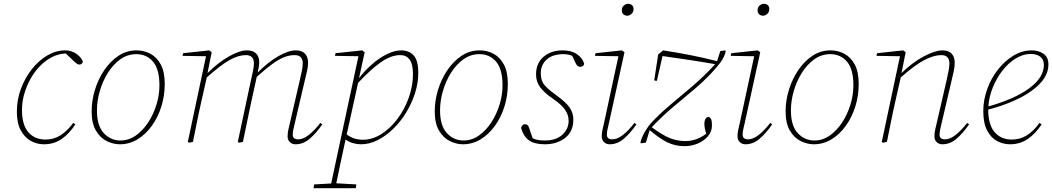

<svg xmlns="http://www.w3.org/2000/svg" viewBox="-20 -749 5557 1014"><path d="M212 13Q175 13 142.5 -5Q110 -23 89.5 -61Q69 -99 69 -159Q69 -222 90.5 -280Q112 -338 148.5 -384Q185 -430 230.5 -456.5Q276 -483 324 -483Q359 -483 385 -463.5Q411 -444 417 -425Q418 -418 412 -413Q406 -408 400 -408Q393 -408 387.5 -411.5Q382 -415 371 -425L327 -467Q278 -464 235.5 -436.5Q193 -409 162 -365.5Q131 -322 113.5 -270.5Q96 -219 96 -169Q96 -90 129.5 -51Q163 -12 221 -12Q265 -12 300.5 -35Q336 -58 367 -100L378 -92Q346 -43 305.5 -15Q265 13 212 13Z M613 13Q579 13 544.5 -3.5Q510 -20 487 -58.5Q464 -97 464 -161Q464 -218 481.5 -275Q499 -332 531 -379Q563 -426 606 -454.5Q649 -483 701 -483Q741 -483 774.5 -465Q808 -447 829 -408.5Q850 -370 850 -306Q850 -243 832 -186Q814 -129 781.5 -84Q749 -39 706 -13Q663 13 613 13ZM616 -7Q660 -7 697.5 -33.5Q735 -60 763 -103Q791 -146 806.5 -197Q822 -248 822 -298Q822 -384 788 -423.5Q754 -463 700 -463Q653 -463 615 -435.5Q577 -408 549.5 -364Q522 -320 507 -268Q492 -216 492 -166Q492 -84 528.5 -45.5Q565 -7 616 -7Z M1541 13Q1523 13 1511 1.5Q1499 -10 1499 -28Q1499 -48 1502.5 -62Q1506 -76 1511 -99L1563 -324Q1568 -348 1573.5 -371.5Q1579 -395 1579 -414Q1579 -458 1536 -458Q1510 -458 1483 -448Q1456 -438 1421 -413Q1386 -388 1336 -343Q1334 -333 1331.5 -322.5Q1329 -312 1327 -302L1306 -207Q1295 -155 1284.5 -103.5Q1274 -52 1263 0L1242 5L1236 0L1305 -324Q1310 -348 1315.5 -371.5Q1321 -395 1321 -414Q1321 -458 1278 -458Q1239 -458 1192.5 -432Q1146 -406 1072 -340L1042 -207Q1030 -155 1020 -103.5Q1010 -52 999 0L978 5L972 0L1068 -452L944 -454L947 -468L1085 -483L1098 -473L1076 -363Q1132 -419 1189 -451Q1246 -483 1284 -483Q1317 -483 1333 -466Q1349 -449 1349 -421Q1349 -400 1341 -366Q1397 -422 1450.5 -452.5Q1504 -483 1542 -483Q1575 -483 1591 -465.5Q1607 -448 1607 -419Q1607 -396 1601.5 -373.5Q1596 -351 1589 -321L1537 -99Q1534 -85 1530 -68.5Q1526 -52 1526 -38Q1526 -13 1555 -13Q1581 -13 1611 -36.5Q1641 -60 1672 -100L1682 -92Q1651 -47 1616.5 -17Q1582 13 1541 13Z M1636 245 1639 225 1729 220 1873 -452 1749 -454 1752 -468 1893 -483 1906 -473 1876 -336Q1908 -378 1947 -411.5Q1986 -445 2025.5 -464Q2065 -483 2099 -483Q2140 -483 2164.5 -456.5Q2189 -430 2189 -364Q2189 -311 2172 -257.5Q2155 -204 2125.5 -155.5Q2096 -107 2057 -69Q2018 -31 1974.5 -9Q1931 13 1886 13Q1866 13 1844.5 7Q1823 1 1805 -12Q1788 67 1776.5 120.5Q1765 174 1756 219L1862 225L1859 245ZM2094 -458Q2043 -458 1987.5 -417.5Q1932 -377 1871 -311L1811 -39Q1831 -24 1852 -17.5Q1873 -11 1896 -11Q1946 -11 1992.5 -40Q2039 -69 2075 -116Q2115 -167 2138 -231Q2161 -295 2161 -356Q2161 -410 2143.5 -434Q2126 -458 2094 -458Z M2425 13Q2391 13 2356.5 -3.5Q2322 -20 2299 -58.5Q2276 -97 2276 -161Q2276 -218 2293.5 -275Q2311 -332 2343 -379Q2375 -426 2418 -454.5Q2461 -483 2513 -483Q2553 -483 2586.5 -465Q2620 -447 2641 -408.5Q2662 -370 2662 -306Q2662 -243 2644 -186Q2626 -129 2593.5 -84Q2561 -39 2518 -13Q2475 13 2425 13ZM2428 -7Q2472 -7 2509.5 -33.5Q2547 -60 2575 -103Q2603 -146 2618.5 -197Q2634 -248 2634 -298Q2634 -384 2600 -423.5Q2566 -463 2512 -463Q2465 -463 2427 -435.5Q2389 -408 2361.5 -364Q2334 -320 2319 -268Q2304 -216 2304 -166Q2304 -84 2340.5 -45.5Q2377 -7 2428 -7Z M3008 -118Q3008 -54 2964.5 -20.5Q2921 13 2858 13Q2805 13 2775.5 -6.5Q2746 -26 2732 -73Q2734 -81 2739 -87Q2744 -93 2751 -93Q2768 -93 2773 -77L2793 -19Q2807 -12 2823 -9.5Q2839 -7 2858 -7Q2916 -7 2949.5 -37Q2983 -67 2983 -111Q2983 -142 2964 -169.5Q2945 -197 2901 -227Q2857 -257 2834 -286.5Q2811 -316 2811 -356Q2811 -415 2850.5 -449Q2890 -483 2952 -483Q2998 -483 3027.5 -462.5Q3057 -442 3065 -413Q3065 -406 3059 -401Q3053 -396 3046 -396Q3039 -396 3032.5 -399.5Q3026 -403 3021 -414L3002 -454Q2981 -463 2957 -463Q2898 -463 2867 -434.5Q2836 -406 2836 -363Q2836 -323 2855 -300.5Q2874 -278 2914 -249Q2967 -211 2987.5 -182Q3008 -153 3008 -118Z M3158 -28Q3158 -48 3161.5 -62Q3165 -76 3170 -99L3246 -452L3122 -454L3125 -468L3265 -483L3278 -473L3196 -99Q3193 -85 3189 -68.5Q3185 -52 3185 -38Q3185 -13 3214 -13Q3240 -13 3270 -36.5Q3300 -60 3331 -100L3341 -92Q3310 -47 3275.5 -17Q3241 13 3200 13Q3182 13 3170 1.5Q3158 -10 3158 -28ZM3293 -666Q3282 -666 3273 -673Q3264 -680 3264 -694Q3264 -711 3275 -720Q3286 -729 3297 -729Q3309 -729 3317.5 -722Q3326 -715 3326 -702Q3326 -685 3315 -675.5Q3304 -666 3293 -666Z M3435 -324 3456 -461 3482 -483Q3554 -472 3625.5 -458Q3697 -444 3767 -426L3784 -479L3809 -483L3813 -479Q3806 -448 3787 -422Q3768 -396 3738 -364Q3694 -317 3642.5 -274Q3591 -231 3535 -184Q3479 -137 3422 -77Q3479 -35 3518 -19.5Q3557 -4 3600 -4Q3632 -4 3660 -15Q3688 -26 3710 -43Q3700 -73 3700 -94Q3700 -129 3723 -132Q3732 -128 3736 -118.5Q3740 -109 3740 -86Q3740 -54 3719 -29.5Q3698 -5 3665 9Q3632 23 3596 23Q3545 23 3503 2Q3461 -19 3411 -62L3391 4L3366 8L3362 4Q3369 -24 3385.5 -52.5Q3402 -81 3419 -100Q3467 -151 3521.5 -196.5Q3576 -242 3635.5 -292.5Q3695 -343 3757 -410Q3689 -422 3619.5 -432.5Q3550 -443 3479 -453L3449 -322Z M3875 -28Q3875 -48 3878.5 -62Q3882 -76 3887 -99L3963 -452L3839 -454L3842 -468L3982 -483L3995 -473L3913 -99Q3910 -85 3906 -68.5Q3902 -52 3902 -38Q3902 -13 3931 -13Q3957 -13 3987 -36.5Q4017 -60 4048 -100L4058 -92Q4027 -47 3992.5 -17Q3958 13 3917 13Q3899 13 3887 1.5Q3875 -10 3875 -28ZM4010 -666Q3999 -666 3990 -673Q3981 -680 3981 -694Q3981 -711 3992 -720Q4003 -729 4014 -729Q4026 -729 4034.5 -722Q4043 -715 4043 -702Q4043 -685 4032 -675.5Q4021 -666 4010 -666Z M4278 13Q4244 13 4209.5 -3.5Q4175 -20 4152 -58.5Q4129 -97 4129 -161Q4129 -218 4146.5 -275Q4164 -332 4196 -379Q4228 -426 4271 -454.5Q4314 -483 4366 -483Q4406 -483 4439.5 -465Q4473 -447 4494 -408.5Q4515 -370 4515 -306Q4515 -243 4497 -186Q4479 -129 4446.5 -84Q4414 -39 4371 -13Q4328 13 4278 13ZM4281 -7Q4325 -7 4362.5 -33.5Q4400 -60 4428 -103Q4456 -146 4471.5 -197Q4487 -248 4487 -298Q4487 -384 4453 -423.5Q4419 -463 4365 -463Q4318 -463 4280 -435.5Q4242 -408 4214.5 -364Q4187 -320 4172 -268Q4157 -216 4157 -166Q4157 -84 4193.5 -45.5Q4230 -7 4281 -7Z M4664 0 4643 5 4637 0 4733 -452 4609 -454 4612 -468 4750 -483 4763 -473 4741 -363Q4798 -419 4858.5 -451Q4919 -483 4957 -483Q4990 -483 5006 -465.5Q5022 -448 5022 -419Q5022 -396 5017 -373.5Q5012 -351 5005 -321L4953 -99Q4950 -85 4946 -68.5Q4942 -52 4942 -38Q4942 -13 4971 -13Q4997 -13 5027 -36.5Q5057 -60 5088 -100L5098 -92Q5067 -47 5032.5 -17Q4998 13 4957 13Q4939 13 4927 1.5Q4915 -10 4915 -28Q4915 -48 4918.5 -62Q4922 -76 4927 -99L4979 -324Q4984 -348 4989 -371.5Q4994 -395 4994 -414Q4994 -458 4951 -458Q4912 -458 4862 -432Q4812 -406 4737 -340L4707 -207Q4695 -155 4685 -103.5Q4675 -52 4664 0Z M5423 -464Q5383 -464 5344 -440Q5305 -416 5274 -376Q5243 -336 5223 -286.5Q5203 -237 5200 -187Q5339 -226 5416 -283Q5493 -340 5493 -406Q5493 -435 5474 -449.5Q5455 -464 5423 -464ZM5314 13Q5278 13 5246 -4Q5214 -21 5193.5 -59.5Q5173 -98 5173 -162Q5173 -221 5193.5 -278Q5214 -335 5250 -381Q5286 -427 5332 -455Q5378 -483 5429 -483Q5465 -483 5491 -465Q5517 -447 5517 -408Q5517 -335 5432.5 -272.5Q5348 -210 5199 -170Q5199 -91 5232.5 -51.5Q5266 -12 5324 -12Q5368 -12 5403.5 -34.5Q5439 -57 5470 -100L5481 -92Q5449 -43 5408 -15Q5367 13 5314 13Z"/></svg>

Font: Source Serif Pro ExtraLight
Style: Italic
Weight: 200
Italic angle: -12°
Designer: Frank Grießhammer
Foundry: Adobe Systems Incorporated
Version: Version 3.001;hotconv 1.0.111;makeotfexe 2.5.65597